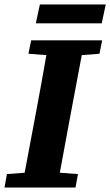

<svg xmlns="http://www.w3.org/2000/svg" viewBox="-32 -837 492 857"><path d="M95 -597 107 -657H424L412 -597L333 -591L279 -304Q268 -245 257 -185Q246 -125 235 -66L316 -60L305 0H-12L-1 -60L78 -66L132 -353Q143 -413 154 -472.5Q165 -532 175 -591ZM128 -733 146 -817H440L422 -733Z"/></svg>

Font: Source Serif 4 SmText
Style: Bold Italic
Weight: 700
Italic angle: -12°
Designer: Frank Grießhammer
Foundry: Adobe
Version: Version 4.005;hotconv 1.1.0;makeotfexe 2.6.0